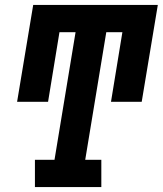

<svg xmlns="http://www.w3.org/2000/svg" viewBox="-20 -755 657 775"><path d="M121 0V-110H200L285 -625H220L174 -344H49L114 -735H617L552 -344H428L474 -625H409L324 -110H389V0Z"/></svg>

Font: Iosevka Curly Slab XBdEx
Style: Italic
Weight: 800
Width: 7
Italic angle: -9°
Monospace: yes
Designer: Belleve Invis
Foundry: Belleve Invis
Version: Version 11.1.0; ttfautohint (v1.8.3)